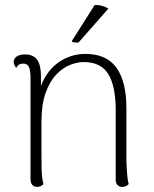

<svg xmlns="http://www.w3.org/2000/svg" viewBox="-20 -726 605 755"><path d="M126 9Q114 9 107 1Q100 -7 100 -20V-426Q99 -454 92.5 -465Q86 -476 71 -476Q65 -476 57 -473Q49 -470 44 -459Q34 -471 34 -483Q34 -496 46 -504Q58 -512 78 -512Q111 -512 126 -491Q141 -470 141 -428V-332L127 -321Q132 -381 158.5 -424.5Q185 -468 226.5 -491Q268 -514 316 -514Q399 -514 438 -459.5Q477 -405 477 -301V-94Q478 -65 480 -40.5Q482 -16 486 -2Q482 2 476 5.5Q470 9 461 9Q449 9 442 1.5Q435 -6 435 -19V-299Q434 -390 405 -436Q376 -482 308 -482Q284 -482 255 -470.5Q226 -459 200.5 -432Q175 -405 159 -359.5Q143 -314 143 -246Q143 -178 143 -135Q143 -92 143.5 -66Q144 -40 146 -26Q148 -12 151 -2Q147 2 141 5.5Q135 9 126 9ZM406 -692 289 -559Q283 -558 273.5 -559Q264 -560 262 -564L352 -706Q363 -707 372.5 -705Q382 -703 390.5 -700Q399 -697 406 -692Z"/></svg>

Font: Arima ExtraLight
Style: Regular
Weight: 250
Designer: Joana Correia and Natanael Gama
Foundry: NDISCOVER
Version: Version 1.101;gftools[0.9.23]